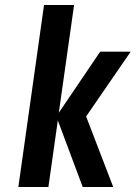

<svg xmlns="http://www.w3.org/2000/svg" viewBox="-20 -750 544 770"><path d="M53.6 0H174.1L211.9 -267.1L311.7 0H434.1L325.4 -283L504.1 -542.7H381.7L215.9 -297.9L277.1 -730H156.6Z"/></svg>

Font: Secuela ExtLt
Style: Italic
Weight: 200
Italic angle: -8°
Designer: Fernando Haro
Foundry: deFharo
Version: Version 1.704